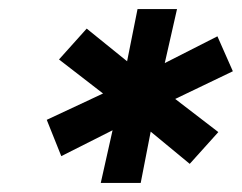

<svg xmlns="http://www.w3.org/2000/svg" viewBox="-20 -720 533 423"><path d="M398 -359 312 -430 290 -317H202L228 -433L115 -376L83 -456L207 -514L110 -589L171 -657L260 -585L283 -700H370L343 -581L459 -640L493 -563L366 -502L461 -429Z"/></svg>

Font: Red Hat Display
Style: Bold Italic
Weight: 700
Italic angle: -12°
Designer: Pentagram / MCKL
Foundry: Pentagram / MCKL
Version: Version 1.003; Red Hat Display Bold Italic